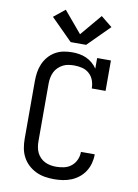

<svg xmlns="http://www.w3.org/2000/svg" viewBox="-105 -1050 809 1125"><g transform="rotate(10 300.0 -487.0)"><path d="M297 8Q270 8 242 3.5Q214 -1 189 -13Q164 -25 143.5 -44Q123 -63 110 -87.5Q97 -112 92 -139.5Q87 -167 87 -195V-540Q87 -566 91 -592Q95 -618 105.5 -642Q116 -666 133 -686Q150 -706 173 -719.5Q196 -733 222 -738Q248 -743 274 -743Q295 -743 316.5 -739.5Q338 -736 358 -727Q378 -718 394.5 -704Q411 -690 423 -672V-735H505V-554H423Q423 -578 415 -601Q407 -624 389 -640.5Q371 -657 347.5 -663Q324 -669 300 -669Q283 -669 265.5 -666.5Q248 -664 232.5 -656Q217 -648 204 -635.5Q191 -623 183.5 -607.5Q176 -592 172.5 -574.5Q169 -557 169 -540V-195Q169 -178 172 -160.5Q175 -143 182.5 -127.5Q190 -112 202.5 -99.5Q215 -87 230.5 -79.5Q246 -72 263 -69Q280 -66 297 -66Q321 -66 344.5 -71.5Q368 -77 386.5 -92Q405 -107 415 -129.5Q425 -152 425 -175Q425 -176 425 -176.5Q425 -177 425 -177H507Q507 -177 507 -176Q507 -175 507 -174Q507 -148 500 -122.5Q493 -97 479 -75Q465 -53 444.5 -36.5Q424 -20 400 -10Q376 0 349.5 4Q323 8 297 8ZM254 -800 126 -928 193 -982 300 -855 407 -982 474 -928 346 -800Z"/></g></svg>

Font: Iosevka Slab Extended
Style: Regular
Weight: 400
Width: 7
Monospace: yes
Designer: Belleve Invis
Foundry: Belleve Invis
Version: Version 11.1.1; ttfautohint (v1.8.3)